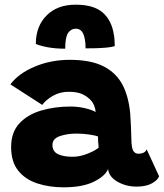

<svg xmlns="http://www.w3.org/2000/svg" viewBox="-20 -792 700 820"><path d="M252 8Q190 8 139 -8.8Q88 -25.5 57.8 -63.2Q27.5 -101 27.5 -164Q27.5 -227.5 63.2 -265.5Q99 -303.5 156.8 -320.2Q214.5 -337 280.5 -337Q315 -337 345.8 -329.2Q376.5 -321.5 388.5 -313.5Q388 -325 383 -338.8Q378 -352.5 369.5 -362Q355.5 -378 333.5 -389Q311.5 -400 273.5 -400Q235.5 -400 205.5 -382.5Q175.5 -365 160.5 -344L24.5 -431.5Q58.5 -478 127.8 -507.2Q197 -536.5 277.5 -536.5Q367.5 -536.5 422 -508.8Q476.5 -481 504 -428.5Q529 -380 536 -309Q538 -281 539.2 -253.8Q540.5 -226.5 541 -199.5Q541.5 -160 549.2 -147.8Q557 -135.5 570.5 -135.5Q598.5 -135.5 606.5 -154L659.5 -39Q653 -22 628 -8.5Q603 5 563 5Q518.5 5 482 -15.8Q445.5 -36.5 441.5 -70Q430 -40.5 381.2 -16.2Q332.5 8 252 8ZM290 -122.5Q321.5 -122.5 355 -136Q388.5 -149.5 401.5 -162Q400 -173 399.2 -186.8Q398.5 -200.5 398.5 -209Q388.5 -213.5 361.2 -217.5Q334 -221.5 306 -221.5Q268 -221.5 236 -210.8Q204 -200 204 -173Q204 -145.5 227 -134Q250 -122.5 290 -122.5ZM133 -604.5Q133 -679.5 178.8 -725.8Q224.5 -772 303 -772Q379.5 -772 418.2 -738.8Q457 -705.5 466.5 -643Q468.5 -632 469.2 -620Q470 -608 470 -595Q456 -590.5 432.8 -588.5Q409.5 -586.5 385.5 -586Q361.5 -585.5 345.5 -585.5Q345.5 -609.5 342 -626Q337.5 -649.5 327.8 -659.5Q318 -669.5 303.5 -669.5Q283.5 -669.5 271 -651.5Q258.5 -633.5 258.5 -584Q217.5 -584 183.8 -590.2Q150 -596.5 133 -604.5Z"/></svg>

Font: Grandstander ExtraBold
Style: Regular
Weight: 800
Designer: Tyler Finck
Foundry: Etcetera Type Co
Version: Version 1.200; ttfautohint (v1.8.3)